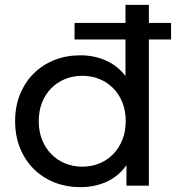

<svg xmlns="http://www.w3.org/2000/svg" viewBox="-20 -762 722 788"><path d="M286 -668H495V-742H591V-668H682V-600H591V0H499V-84Q467 -39 418.5 -16.5Q370 6 310 6Q252 6 203 -13.5Q154 -33 118 -69Q82 -105 62 -155Q42 -205 42 -265Q42 -325 62 -374.5Q82 -424 118 -460Q154 -496 203 -515.5Q252 -535 310 -535Q367 -535 415 -513.5Q463 -492 495 -450V-600H286ZM496 -265Q496 -307 482.5 -341Q469 -375 445 -399.5Q421 -424 388.5 -437.5Q356 -451 318 -451Q280 -451 247 -437.5Q214 -424 190 -399.5Q166 -375 152.5 -341Q139 -307 139 -265Q139 -223 152.5 -189Q166 -155 190 -130Q214 -105 247 -91.5Q280 -78 318 -78Q356 -78 388.5 -91.5Q421 -105 445 -130Q469 -155 482.5 -189Q496 -223 496 -265Z"/></svg>

Font: CMG Sans Medium
Style: Regular
Weight: 500
Designer: Julieta Ulanovsky
Foundry: Julieta Ulanovsky
Version: Version 7.200